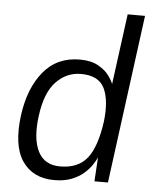

<svg xmlns="http://www.w3.org/2000/svg" viewBox="-53 -788 677 843"><g transform="rotate(5 285.0 -366.5)"><path d="M217.5 10Q123 10 76.5 -58.2Q30 -126.5 47.5 -260.5Q63.5 -381 123.5 -454Q183.5 -527 284 -527Q333 -527 364.5 -509.5Q396 -492 412.5 -469.5Q429 -447 434 -432L475.5 -743H552L453.5 0H394L400.5 -106Q394.5 -92.5 381.8 -73Q369 -53.5 347.5 -34.5Q326 -15.5 294 -2.8Q262 10 217.5 10ZM238 -52Q317 -52 357 -102.2Q397 -152.5 412.5 -265.5Q423.5 -359 398 -411.8Q372.5 -464.5 294.5 -464.5Q231 -464.5 185 -416.5Q139 -368.5 125.5 -265.5Q112 -165.5 140 -108.8Q168 -52 238 -52Z"/></g></svg>

Font: Public Sans Light
Style: Italic
Weight: 300
Italic angle: -8°
Designer: The Public Sans project authors (U.S. Web Design System). Libre Franklin designed by Pablo Impallari and Rodrigo Fuenzal
Version: Version 1.007; ttfautohint (v1.8.1) -l 8 -r 50 -G 200 -x 14 